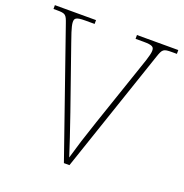

<svg xmlns="http://www.w3.org/2000/svg" viewBox="-128 -828 902 943"><g transform="rotate(20 322.5 -357.0)"><path d="M82 -646 307 0H336L555 -646C570 -690 574 -694 620 -694H645V-714H429V-694H471C521 -694 526 -685 526 -666C526 -643 504 -586 498 -567L388 -244C356 -150 340 -98 322 -35C303 -94 283 -155 252 -244L139 -567C132 -588 111 -643 111 -666C111 -685 116 -694 166 -694H215V-714H0V-694H17C63 -694 67 -690 82 -646Z"/></g></svg>

Font: Noto Serif Georgian Thin
Style: Regular
Weight: 100
Designer: Monotype Design Team, Akaki Razmadze
Foundry: Google LLC
Version: Version 2.003